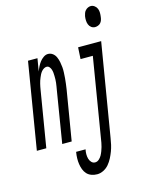

<svg xmlns="http://www.w3.org/2000/svg" viewBox="-181 -814 840 1118"><g transform="rotate(-15 239.5 -255.0)"><path d="M-42 0 44 -520H101L88 -443Q93 -457 100 -471Q107 -485 116 -497Q125 -509 138.5 -518.5Q152 -528 166 -528Q182 -528 194.5 -518.5Q207 -509 213.5 -494Q220 -479 223 -463.5Q226 -448 227.5 -432Q229 -416 228 -399.5Q227 -383 226 -366.5Q225 -350 222.5 -333.5Q220 -317 218 -301L168 0H111L162 -312Q164 -322 165.5 -332.5Q167 -343 168.5 -353.5Q170 -364 170 -374Q170 -384 170 -394Q170 -404 169 -414Q168 -424 165 -433.5Q162 -443 155.5 -450.5Q149 -458 139 -458Q131 -458 122.5 -453Q114 -448 107.5 -440Q101 -432 97 -424Q93 -416 89.5 -407.5Q86 -399 83 -390.5Q80 -382 78 -373Q76 -364 74 -355Q72 -346 71 -338L15 0ZM473 -608Q460 -608 450 -615.5Q440 -623 435.5 -634.5Q431 -646 430.5 -659Q430 -672 432 -685Q434 -694 437 -702.5Q440 -711 446.5 -718Q453 -725 461.5 -729Q470 -733 479 -733Q491 -733 501.5 -725Q512 -717 516.5 -705.5Q521 -694 521 -681Q521 -668 519 -655Q518 -646 515 -637.5Q512 -629 506 -622Q500 -615 490.5 -611.5Q481 -608 473 -608ZM263 223Q245 223 228.5 217Q212 211 201 199Q190 187 184 171Q178 155 175.5 138Q173 121 173.5 103Q174 85 177 67V65H234V66Q231 80 231 94Q231 108 234.5 121Q238 134 247 143.5Q256 153 269 153Q282 153 292.5 143.5Q303 134 309 123Q315 112 319.5 100Q324 88 327.5 76Q331 64 333 52Q335 40 337 28L416 -450H342L346 -520H485L392 39Q389 59 384.5 78.5Q380 98 373 116.5Q366 135 356.5 153.5Q347 172 333.5 188Q320 204 301 213.5Q282 223 263 223Z"/></g></svg>

Font: Iosevka Oblique
Style: Regular
Weight: 400
Italic angle: -9°
Monospace: yes
Designer: Belleve Invis
Foundry: Belleve Invis
Version: Version 32.5.0; ttfautohint (v1.8.4)